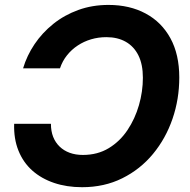

<svg xmlns="http://www.w3.org/2000/svg" viewBox="-20 -758 778 788"><path d="M425.3 -737.8Q512.2 -737.8 577.6 -702.6Q643.1 -667.5 679.4 -601.1Q715.8 -534.7 715.8 -439.9Q715.8 -351.1 688 -270.3Q660.2 -189.5 607.9 -126.2Q555.7 -63 481.9 -26.4Q408.2 10.3 316.9 10.3Q253.9 10.3 201.9 -7.3Q149.9 -24.9 112.5 -58.1Q75.2 -91.3 55.7 -139.9Q36.1 -188.5 38.1 -250H189Q189 -219.7 198.2 -196.3Q207.5 -172.9 224.9 -156.2Q242.2 -139.6 266.1 -130.9Q290 -122.1 320.3 -122.1Q380.4 -122.1 426.3 -149.9Q472.2 -177.7 503.2 -224.1Q534.2 -270.5 550.3 -326.4Q566.4 -382.3 566.4 -439Q566.4 -493.7 548.1 -530.5Q529.8 -567.4 496.3 -586.4Q462.9 -605.5 416.5 -605.5Q383.8 -605.5 354 -596.7Q324.2 -587.9 299.1 -571.3Q273.9 -554.7 255.1 -531.2Q236.3 -507.8 226.1 -477.5H74.7Q90.3 -529.8 121.8 -576.7Q153.3 -623.5 198.7 -659.9Q244.1 -696.3 301.3 -717Q358.4 -737.8 425.3 -737.8Z"/></svg>

Font: Inter 17pt
Style: Bold Italic
Weight: 700
Italic angle: -9.3988°
Version: Version 4.001;git-66647c0bb